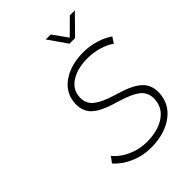

<svg xmlns="http://www.w3.org/2000/svg" viewBox="-258 -1041 1166 1166"><g transform="rotate(-45 325.5 -458.0)"><path d="M104 -100.1 131.8 -137.2Q167.5 -93.3 225.8 -67.6Q284.2 -42 346.2 -42Q436.5 -42 494.6 -78.1Q552.7 -114.3 562 -175.8Q567.4 -210.9 557.6 -237.5Q547.9 -264.2 526.6 -280.8Q505.4 -297.4 476.6 -310.3Q447.8 -323.2 415.3 -333.3Q382.8 -343.3 350.3 -353.8Q317.9 -364.3 289.1 -378.9Q260.3 -393.6 239.5 -413.1Q218.8 -432.6 209 -463.9Q199.2 -495.1 205.1 -535.2Q216.3 -610.8 285.6 -656Q355 -701.2 459 -701.2Q511.7 -701.2 563.5 -685.5Q615.2 -669.9 650.9 -644L626 -606Q591.8 -630.9 544.9 -644Q498 -657.2 451.2 -657.2Q367.7 -657.2 313.5 -625Q259.3 -592.8 251 -538.1Q246.1 -503.9 256.3 -478.3Q266.6 -452.6 288.1 -436.3Q309.6 -419.9 338.6 -407.2Q367.7 -394.5 400.1 -384.5Q432.6 -374.5 465.1 -363.8Q497.6 -353 525.9 -337.6Q554.2 -322.3 575 -302Q595.7 -281.7 605 -249.8Q614.3 -217.8 607.9 -176.8Q595.7 -96.2 522.2 -47.6Q448.7 1 338.9 1Q270 1 206.8 -26.6Q143.6 -54.2 104 -100.1ZM352.1 -917H395L462.9 -821.8L559.1 -917H602.1L483.9 -796.9H436Z"/></g></svg>

Font: Trueno UltraLight
Style: Italic
Weight: 250
Designer: Julieta Ulanovsky
Foundry: Julieta Ulanovsky
Version: Version 3.001b | FøM Fix